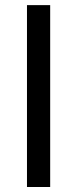

<svg xmlns="http://www.w3.org/2000/svg" viewBox="-20 -748 309 768"><path d="M180.7 -727.5V0H87.9V-727.5Z"/></svg>

Font: Adwaita Sans
Style: Regular
Weight: 400
Designer: Rasmus Andersson
Foundry: rsms
Version: Version 4.001;git-9221beed3